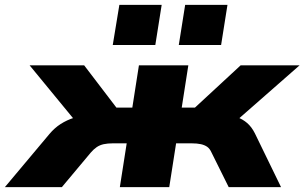

<svg xmlns="http://www.w3.org/2000/svg" viewBox="-74 -765 1245 785"><path d="M-54 0 128 -217Q149 -242 174 -258Q199 -274 228.5 -283.5Q258 -293 291 -296L264 -234L47 -498H270L402 -325H467L494 -498H696L669 -325H723L910 -498H1151L850 -234L839 -298Q870 -295 894 -286.5Q918 -278 936.5 -262Q955 -246 968 -220L1075 0H861L791 -141Q784 -157 773.5 -164.5Q763 -172 747.5 -175.5Q732 -179 709 -179H646L618 0H416L444 -179H388Q366 -179 350 -175.5Q334 -172 321.5 -163.5Q309 -155 297 -141L179 0ZM657 -581 683 -745H856L830 -581ZM387 -581 414 -745H587L561 -581Z"/></svg>

Font: Nunito Sans 10pt Expanded Black
Style: Italic
Weight: 900
Width: 7
Italic angle: -9°
Designer: Vernon Adams
Foundry: Vernon Adams
Version: Version 3.101;gftools[0.9.27]